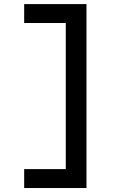

<svg xmlns="http://www.w3.org/2000/svg" viewBox="-20 -818 626 942"><path d="M98.6 104.5V11.7H302.7V-705.1H98.6V-797.9H404.3V104.5Z"/></svg>

Font: Cascadia Code NF
Style: Regular
Weight: 400
Monospace: yes
Designer: Aaron Bell
Foundry: Saja Typeworks
Version: Version 2404.023; ttfautohint (v1.8.4)